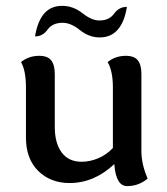

<svg xmlns="http://www.w3.org/2000/svg" viewBox="-20 -610 564 647"><path d="M408.2 17.1Q370.6 17.1 365.2 -57.1Q297.4 6.8 214.4 6.8Q150.4 6.8 108.9 -33.9Q67.4 -74.7 67.4 -147V-315.9Q67.4 -372.1 50.8 -400.9Q76.7 -421.9 112.3 -421.9Q140.6 -421.9 152.6 -406.5Q164.6 -391.1 164.6 -360.4V-182.1Q164.6 -127.9 187.7 -96.4Q210.9 -64.9 255.4 -64.9Q282.2 -64.9 310.3 -76.4Q338.4 -87.9 360.4 -111.3V-315.9Q360.4 -370.1 342.8 -400.9Q368.7 -421.9 404.3 -421.9Q432.6 -421.9 444.6 -406.5Q456.5 -391.1 456.5 -360.4V-100.6Q456.5 -56.6 477.5 -8.3Q447.8 17.1 408.2 17.1ZM315.9 -483.9Q280.3 -483.9 249.5 -508.5Q218.8 -533.2 191.4 -533.2Q156.7 -533.2 140.4 -510.3Q124 -487.3 98.1 -487.3Q114.7 -590.3 189 -590.3Q226.6 -590.3 257.6 -565.7Q288.6 -541 314.9 -541Q348.1 -541 364.5 -564Q380.9 -586.9 407.7 -586.9Q391.1 -483.9 315.9 -483.9Z"/></svg>

Font: Bainsley
Style: Regular
Weight: 400
Designer: Paul James MIller
Foundry: High-Logic / Made with FontCreator
Version: Version 1.411;March 28, 2021;FontCreator 13.0.0.2683 64-bit